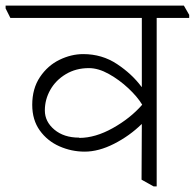

<svg xmlns="http://www.w3.org/2000/svg" viewBox="-49 -654 695 685"><path d="M626 -601V-590H510V11H499L456 -13L457 -211H456Q413 -169 358 -141Q303 -113 253 -113Q206 -113 163 -132Q120 -151 93 -188.5Q66 -226 66 -280Q66 -338 93.5 -379Q121 -420 163 -440.5Q205 -461 248 -461Q315 -461 368.5 -425.5Q422 -390 456 -344H457V-590H-12L-29 -624V-634H607ZM234 -162Q291 -162 353.5 -197Q416 -232 458 -280V-281Q441 -309 409 -339Q377 -369 339.5 -390Q302 -411 268 -411Q222 -411 186 -389.5Q150 -368 130.5 -333.5Q111 -299 111 -260Q111 -220 145 -191.5Q179 -163 233 -163Z"/></svg>

Font: Martel UltraLight
Style: Regular
Weight: 250
Designer: Dan Reynolds
Foundry: Dan Reynolds
Version: Version 1.001; ttfautohint (v1.1) -l 5 -r 5 -G 72 -x 0 -D la